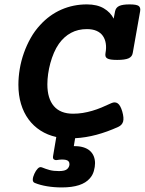

<svg xmlns="http://www.w3.org/2000/svg" viewBox="-20 -610 649 861"><path d="M496.1 -559.6Q499.5 -576.2 514.6 -583.3Q529.8 -590.3 561 -590.3Q592.3 -590.3 601.8 -583.3Q611.3 -576.2 608.4 -559.6L575.2 -372.1Q572.3 -355.5 556.4 -348.4Q540.5 -341.3 505.4 -341.3Q487.8 -341.3 477.1 -343Q466.3 -344.7 460.4 -348.4Q454.6 -352.1 453.1 -357.9Q451.7 -363.8 453.1 -372.1Q457.5 -395.5 454.3 -415.3Q451.2 -435.1 440.9 -449.5Q430.7 -463.9 412.8 -471.7Q395 -479.5 369.6 -479.5Q329.6 -479.5 298.3 -462.6Q267.1 -445.8 244.1 -413.6Q231.4 -395.5 221.9 -373.3Q212.4 -351.1 205.8 -326.9Q199.2 -302.7 195.8 -278.3Q192.4 -253.9 192.4 -231.9Q192.4 -168 221.7 -134Q251 -100.1 307.6 -100.1Q330.1 -100.1 351.1 -103.5Q372.1 -106.9 393.1 -113Q414.1 -119.1 435.3 -127.9Q456.5 -136.7 479.5 -147.5Q495.6 -154.8 507.8 -146.5Q520 -138.2 528.3 -109.9Q536.6 -80.6 532 -64.7Q527.3 -48.8 510.3 -41Q460.9 -18.6 412.6 -5.6Q364.3 7.3 316.9 9.8L311 45.4Q335 44.9 353 50.3Q371.1 55.7 382.8 65.9Q394.5 76.2 400.4 90.6Q406.2 105 406.2 122.1Q406.2 137.7 400.9 156.7Q395.5 175.8 382.8 189.9Q348.1 230.5 257.3 230.5Q222.2 230.5 191.2 225.3Q160.2 220.2 136.2 210.4Q126.5 206.5 127 195.1Q127.4 183.6 134.3 168.9Q140.6 154.8 149.4 145.8Q158.2 136.7 168 140.6Q185.5 147.9 202.9 152.6Q220.2 157.2 244.6 157.2Q272 157.2 281.7 147.7Q291.5 138.2 291.5 126Q291.5 110.4 274.9 106.9Q258.3 103.5 233.9 107.9Q227.1 108.9 221.4 104.7Q215.8 100.6 218.3 87.9L232.4 4.4Q192.9 -4.4 161.4 -24.7Q129.9 -44.9 107.9 -75Q85.9 -105 74.2 -144Q62.5 -183.1 62.5 -230Q62.5 -264.6 68.6 -301Q74.7 -337.4 87.2 -372.6Q99.6 -407.7 117.7 -439.7Q135.7 -471.7 160.2 -498Q201.7 -543.5 255.1 -566.9Q308.6 -590.3 369.6 -590.3Q415.5 -590.3 445.6 -572.5Q475.6 -554.7 489.7 -526.4Z"/></svg>

Font: Courier Prime
Style: Bold Italic
Weight: 700
Monospace: yes
Designer: Alan Dague-Greene
Foundry: Quote-Unquote Apps
Version: Version 1.202